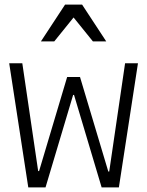

<svg xmlns="http://www.w3.org/2000/svg" viewBox="-20 -815 640 835"><path d="M103 0H178L298 -402H302L422 0H497L580 -540H524L455 -69H451L328 -480H272L150 -71H146L77 -540H20ZM158 -635H216L300 -739L384 -635H442L337 -795H263Z"/></svg>

Font: CommitMonoV143 ExtLt
Style: Regular
Weight: 200
Monospace: yes
Designer: Eigil Nikolajsen
Foundry: Eigil Nikolajsen
Version: Version 1.143